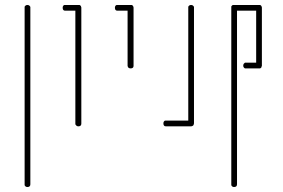

<svg xmlns="http://www.w3.org/2000/svg" viewBox="-20 -752 1137 772"><path d="M102 -724V-722V-11Q102 0 90 0Q85 0 82 -3Q79 -6 79 -8V-11V-722Q79 -723 79 -724.5Q79 -726 82 -729Q85 -732 90 -732Q95 -732 98 -729.5Q101 -727 102 -724Z M242 -732H295H296H299Q301 -732 303 -730L304 -729Q306 -727 306 -725L307 -722V-721V-255Q307 -244 295 -244Q290 -244 287 -247Q284 -250 283 -252V-255V-709H242Q232 -709 232 -721Q232 -726 234.5 -729Q237 -732 239 -732Z M452 -732H505H506H509Q511 -732 513 -730L514 -729Q516 -727 516 -725L517 -722V-721V-487Q517 -477 505 -477Q500 -477 497 -479.5Q494 -482 494 -484L493 -487V-709H452Q442 -709 442 -721Q442 -726 444.5 -729Q447 -732 450 -732Z M760 -724V-722V-256V-255Q759 -254 759 -252Q759 -250 757 -248V-247H756Q754 -245 752 -245L749 -244H748H647Q637 -244 637 -256Q637 -261 639.5 -264Q642 -267 644 -267H647H737V-722Q737 -723 737 -724.5Q737 -726 740 -729Q743 -732 748 -732Q753 -732 756 -729.5Q759 -727 760 -724Z M920 -732H921H1022H1025Q1027 -732 1029 -730L1030 -729Q1032 -727 1032 -725L1033 -722V-487Q1032 -487 1032 -485Q1032 -482 1030 -480L1029 -479Q1027 -477 1025 -477H1022H968Q967 -477 965.5 -477Q964 -477 961 -480Q958 -483 958 -488Q958 -493 960.5 -496Q963 -499 965 -500H968H1010V-709H933V-11Q933 0 921 0Q916 0 913 -3Q910 -6 910 -8V-11V-721V-722V-725Q910 -727 912 -729H913V-730Q915 -732 918 -732Z"/></svg>

Font: Sticks
Style: Regular
Weight: 400
Version: Version 1.1